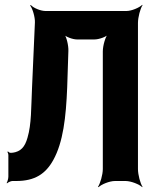

<svg xmlns="http://www.w3.org/2000/svg" viewBox="-20 -757 656 803"><path d="M509 -711H170C150 -711 119 -724 109 -736L106 -734C116 -722 127 -685 126 -663L114 -391C110 -307 112 -238 95 -181C84 -142 67 -123 32 -118C31 -118 29 -120 29 -120L30 -116L28 -118H23C19 -118 15 -122 13 -124L11 -121C13 -119 15 -113 15 -109V-18C15 -10 11 3 8 8L9 10C13 6 25 0 32 0H48C126 0 171 -30 203 -88C244 -162 256 -266 261 -391L266 -544C267 -566 258 -605 247 -617L244 -615C254 -603 284 -592 302 -592H375C394 -592 426 -603 436 -616L434 -618C421 -606 410 -566 410 -542V-50C410 -26 399 11 390 24L392 26C404 14 438 0 461 0H505C528 0 563 14 575 26L576 24C567 11 557 -26 557 -50V-661C557 -685 567 -722 576 -735L575 -737C563 -725 530 -711 509 -711Z"/></svg>

Font: Asimov
Style: EdgeExtreme
Weight: 500
Designer: Google
Version: Version 2.000980: 2014